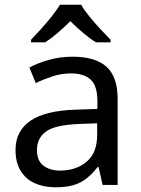

<svg xmlns="http://www.w3.org/2000/svg" viewBox="-20 -786 601 816"><path d="M288 -545Q386 -545 433 -502Q480 -459 480 -365V0H416L399 -76H395Q372 -47 347.5 -27.5Q323 -8 291.5 1Q260 10 215 10Q167 10 128.5 -7Q90 -24 68 -59.5Q46 -95 46 -149Q46 -229 109 -272.5Q172 -316 303 -320L394 -323V-355Q394 -422 365 -448Q336 -474 283 -474Q241 -474 203 -461.5Q165 -449 132 -433L105 -499Q140 -518 188 -531.5Q236 -545 288 -545ZM314 -259Q214 -255 175.5 -227Q137 -199 137 -148Q137 -103 164.5 -82Q192 -61 235 -61Q303 -61 348 -98.5Q393 -136 393 -214V-262ZM325 -766Q337 -744 359.5 -716.5Q382 -689 406.5 -662.5Q431 -636 450 -617V-606H388Q362 -622 334 -645.5Q306 -669 279 -696Q252 -669 225 -646Q198 -623 172 -606H112V-617Q131 -637 154.5 -663Q178 -689 200 -716.5Q222 -744 235 -766Z"/></svg>

Font: Noto Sans Malayalam
Style: Regular
Weight: 400
Designer: Jelle Bosma - Monotype Design Team
Foundry: Monotype Imaging Inc.
Version: Version 2.103